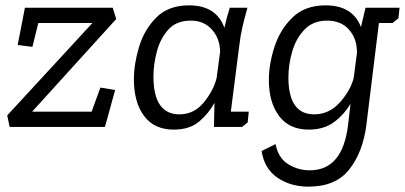

<svg xmlns="http://www.w3.org/2000/svg" viewBox="-20 -474 1512 717"><path d="M372 0H16L7 -43L325 -388H123L101 -299L46 -306L73 -445H401L414 -403L100 -57H322L355 -147L410 -138Z M904 -445Q894 -410 886 -376Q878 -342 874 -307L842 -57H909L905 -17L884 0H779L781 -90Q759 -50 723.5 -20Q688 10 629 10Q556 10 518 -41Q480 -92 480 -178Q480 -235 499.5 -299.5Q519 -364 564 -409Q609 -454 686 -454Q788 -454 818 -370Q822 -389 827 -407.5Q832 -426 838 -445ZM693 -397Q638 -397 608 -363Q578 -329 565.5 -280.5Q553 -232 553 -189Q553 -47 650 -47Q705 -47 741.5 -92Q778 -137 789 -183L802 -281Q801 -331 771 -364Q741 -397 693 -397Z M1345 -445H1472L1468 -406L1446 -388H1395L1348 -6Q1335 94 1284.5 158.5Q1234 223 1132 223Q1065 223 1016 189.5Q967 156 957 90L1009 64Q1019 116 1056 139Q1093 162 1137 162Q1260 162 1280 -9L1289 -87Q1266 -47 1228 -18.5Q1190 10 1133 10Q1060 10 1022 -41Q984 -92 984 -175Q984 -234 1005 -299Q1026 -364 1072.5 -409Q1119 -454 1196 -454Q1297 -454 1328 -373ZM1202 -397Q1149 -397 1117 -363.5Q1085 -330 1071 -281Q1057 -232 1057 -185Q1057 -47 1153 -47Q1210 -47 1250 -92.5Q1290 -138 1301 -184L1313 -276Q1314 -328 1284 -362.5Q1254 -397 1202 -397Z"/></svg>

Font: Zilla Slab
Style: Italic
Weight: 400
Italic angle: -6°
Designer: Typotheque.com
Foundry: Typotheque type foundry
Version: Version 1.1; 2017; ttfautohint (v1.6)